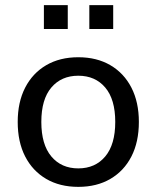

<svg xmlns="http://www.w3.org/2000/svg" viewBox="-20 -719 611 748"><path d="M285 9Q213 9 160 -22Q107 -53 78 -109.5Q49 -166 49 -244Q49 -321 78 -377.5Q107 -434 160 -465Q213 -496 285 -496Q357 -496 410 -465Q463 -434 492 -377.5Q521 -321 521 -244Q521 -166 492 -109.5Q463 -53 410 -22Q357 9 285 9ZM285 -63Q351 -63 390 -109.5Q429 -156 429 -244Q429 -332 390 -378Q351 -424 285 -424Q219 -424 180 -378Q141 -332 141 -244Q141 -156 180 -109.5Q219 -63 285 -63ZM328 -606V-699H421V-606ZM151 -606V-699H244V-606Z"/></svg>

Font: Nunito Sans Medium
Style: Regular
Weight: 500
Designer: Vernon Adams
Foundry: Vernon Adams
Version: Version 3.101; ttfautohint (v1.8.4.7-5d5b);gftools[0.9.27]